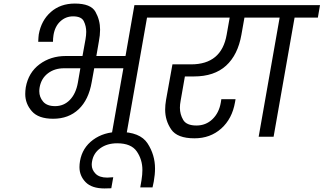

<svg xmlns="http://www.w3.org/2000/svg" viewBox="-20 -769 1820 1080"><path d="M952 -740 940 -670H807L689 0H606L674 -385H510L496 -308Q479 -208 422.5 -154.5Q366 -101 279 -101Q196 -101 159 -143.5Q122 -186 122 -240Q122 -258 125 -278Q140 -361 202.5 -407.5Q265 -454 350 -454H444L461 -548Q465 -571 465 -590Q465 -622 451.5 -649.5Q438 -677 391 -677Q350 -677 319.5 -649Q289 -621 281 -572Q278 -553 278 -534H195Q196 -560 198 -575Q212 -654 266 -701.5Q320 -749 401 -749Q491 -749 517 -702.5Q543 -656 543 -602Q543 -571 536 -535L522 -454H686L736 -740ZM432 -385H340Q287 -385 249.5 -356.5Q212 -328 203 -278Q201 -266 201 -256Q201 -223 222.5 -197.5Q244 -172 290 -172Q339 -172 373 -207Q407 -242 418 -304Z M606 290Q593 291 568 291Q496 291 461.5 255.5Q427 220 427 171Q427 155 430 137Q443 62 503.5 17.5Q564 -27 650 -27Q768 -27 810 37.5Q852 102 852 179Q852 213 845 252Q841 274 838 285H769L776 244Q781 213 781 187Q781 129 749.5 83Q718 37 639 37Q583 37 544.5 64.5Q506 92 498 138Q496 148 496 158Q496 186 517.5 208Q539 230 583 230Q592 230 617 228Z M1020 -339 996 -202Q992 -181 992 -163Q992 -126 1010.5 -94.5Q1029 -63 1085 -63Q1138 -63 1175 -98.5Q1212 -134 1222 -192L1225 -211H1305L1302 -194Q1286 -101 1224.5 -46Q1163 9 1074 9Q977 9 943 -41Q909 -91 909 -152Q909 -178 914 -207L950 -407H1055Q1226 -407 1255 -574L1272 -670H886L898 -740H1487L1475 -670H1355L1338 -574Q1318 -460 1251.5 -399.5Q1185 -339 1071 -339Z M1435 0 1553 -670H1421L1433 -740H1780L1768 -670H1637L1519 0Z"/></svg>

Font: Fz Poppins
Style: Italic
Weight: 400
Italic angle: -10°
Designer: Ninad Kale (Devanagari), Jonny Pinhorn (Latin)
Foundry: Indian Type Foundry
Version: Vit hóa bi Vntype.Com & FontZin.Com